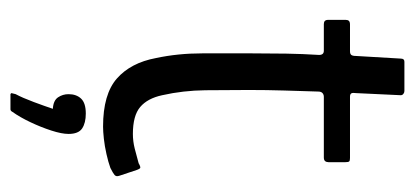

<svg xmlns="http://www.w3.org/2000/svg" viewBox="-233 -383 793 367"><g transform="rotate(90 163.5 -199.5)"><path d="M222 0Q160 0 130 -26.5Q100 -53 91 -101Q82 -143 82 -189.5Q82 -236 82 -285Q82 -319 82.5 -350Q83 -381 85 -413Q85 -422 77 -422H26Q22 -422 20 -424Q18 -426 18 -430V-464Q18 -468 20 -470Q22 -472 27 -472H78Q83 -472 85 -474.5Q87 -477 87 -484L92 -569Q92 -576 98 -576H154Q157 -576 159.5 -574Q162 -572 162 -569L158 -484Q157 -477 158.5 -474.5Q160 -472 165 -472H282Q287 -472 288.5 -470.5Q290 -469 290 -463V-431Q290 -427 288 -424.5Q286 -422 281 -422H165Q161 -422 158 -419.5Q155 -417 155 -411Q154 -379 153 -346Q152 -313 152 -279Q152 -238 152.5 -195.5Q153 -153 162 -113Q168 -85 184.5 -71Q201 -57 236 -57Q250 -57 264 -60.5Q278 -64 292 -68Q299 -72 301 -71Q303 -70 305 -64L316 -31Q318 -25 314.5 -22Q311 -19 301 -14Q290 -10 274.5 -6.5Q259 -3 245 -1.5Q231 0 222 0ZM236 66Q236 79 229.5 99Q223 119 213.5 139Q204 159 194 173Q192 177 189 177Q184 177 175 177Q166 177 160 177Q158 176 158 175Q158 174 160 167Q167 154 175 132.5Q183 111 188 96Q172 95 166 86Q160 77 160 66Q160 51 168.5 42Q177 33 197 33Q215 33 225.5 40Q236 47 236 66Z"/></g></svg>

Font: Glory Thin
Style: Regular
Weight: 400
Version: Version 1.011